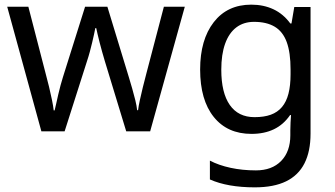

<svg xmlns="http://www.w3.org/2000/svg" viewBox="-20 -566 1441 826"><path d="M431 -303Q425 -324 419 -344.5Q413 -365 408.5 -383.5Q404 -402 400 -418Q396 -434 394 -445H390Q388 -434 384.5 -418Q381 -402 376.5 -383Q372 -364 366.5 -343.5Q361 -323 354 -302L258 -1H158L11 -537H102L176 -251Q184 -222 191 -192.5Q198 -163 203.5 -136.5Q209 -110 211 -91H215Q218 -103 222 -121Q226 -139 230.5 -159Q235 -179 240.5 -199Q246 -219 251 -235L346 -537H442L534 -235Q541 -212 548.5 -186Q556 -160 562 -135.5Q568 -111 570 -92H574Q576 -109 581.5 -134.5Q587 -160 594.5 -190.5Q602 -221 610 -251L685 -537H775L626 -1H523Z M1061 -546Q1114 -546 1156.5 -526Q1199 -506 1229 -465H1234L1246 -536H1316V9Q1316 85 1290 136.5Q1264 188 1211 214Q1158 240 1076 240Q1018 240 969.5 231.5Q921 223 883 206V125Q921 145 972 156Q1023 167 1081 167Q1150 167 1189.5 126.5Q1229 86 1229 16V-5Q1229 -17 1230 -39.5Q1231 -62 1232 -71H1228Q1200 -30 1158.5 -10Q1117 10 1062 10Q958 10 899.5 -63Q841 -136 841 -267Q841 -395 899.5 -470.5Q958 -546 1061 -546ZM1073 -472Q1028 -472 996.5 -448Q965 -424 948.5 -378Q932 -332 932 -266Q932 -167 968.5 -114.5Q1005 -62 1075 -62Q1116 -62 1145 -72.5Q1174 -83 1193 -105.5Q1212 -128 1221 -163Q1230 -198 1230 -246V-267Q1230 -340 1213.5 -385Q1197 -430 1162 -451Q1127 -472 1073 -472Z"/></svg>

Font: uguzrati85
Style: Book
Weight: 400
Designer: Jelle Bosma - Monotype Design Team, Universal Thirst
Foundry: Monotype Imaging Inc.
Version: Version 2.106